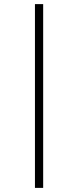

<svg xmlns="http://www.w3.org/2000/svg" viewBox="-20 -819 380 934"><path d="M150 -799H190V95H150Z"/></svg>

Font: Bitter Thin Light
Style: Regular
Weight: 300
Version: Version 2.002